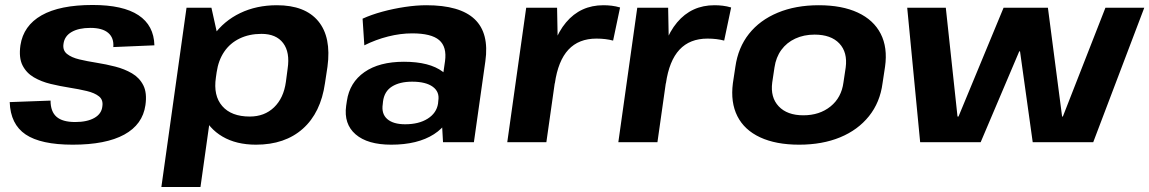

<svg xmlns="http://www.w3.org/2000/svg" viewBox="-20 -571 4615 771"><path d="M272 10Q144 10 83 -31Q22 -72 19 -161L183 -167Q183 -123 207 -102Q231 -81 282 -81Q330 -81 359 -97.5Q388 -114 391 -144Q395 -170 377.5 -184Q360 -198 328.5 -205.5Q297 -213 259 -219Q221 -225 183.5 -234Q146 -243 116 -260.5Q86 -278 70.5 -308.5Q55 -339 62 -389Q74 -468 147 -509.5Q220 -551 352 -551Q474 -551 536 -510Q598 -469 600 -389L435 -382Q438 -419 414.5 -439Q391 -459 343 -459Q296 -459 267.5 -442.5Q239 -426 235 -395Q231 -369 249 -354.5Q267 -340 298.5 -332.5Q330 -325 368 -319Q406 -313 443 -303.5Q480 -294 510 -276.5Q540 -259 555.5 -228.5Q571 -198 564 -149Q553 -71 479 -30.5Q405 10 272 10Z M1008 10Q929 10 873.5 -22.5Q818 -55 793 -113.5Q768 -172 778 -251L784 -292Q796 -371 837.5 -429Q879 -487 944.5 -518.5Q1010 -550 1092 -550Q1205 -550 1258 -486Q1311 -422 1295 -303L1285 -237Q1268 -118 1196 -54Q1124 10 1008 10ZM729 -540H829L864 -382L785 180H628ZM983 -103Q1042 -103 1080.5 -140Q1119 -177 1128 -242L1135 -295Q1145 -361 1117 -398Q1089 -435 1030 -435Q981 -435 942.5 -416.5Q904 -398 880.5 -363.5Q857 -329 850 -281L847 -260Q836 -187 872.5 -145Q909 -103 983 -103Z M1748 -194 1767 -325Q1775 -383 1743.5 -410Q1712 -437 1635 -437Q1588 -437 1538.5 -424.5Q1489 -412 1443 -389L1436 -496Q1471 -512 1515 -524Q1559 -536 1605.5 -543Q1652 -550 1692 -550Q1827 -550 1886 -494Q1945 -438 1929 -325L1883 0H1759ZM1551 10Q1456 10 1408 -31.5Q1360 -73 1370 -146L1373 -166Q1384 -240 1443.5 -281.5Q1503 -323 1602 -323Q1705 -323 1758 -283Q1811 -243 1801 -169L1798 -148Q1788 -74 1722.5 -32Q1657 10 1551 10ZM1607 -72Q1662 -72 1697.5 -94.5Q1733 -117 1739 -155L1740 -166Q1746 -202 1718 -222.5Q1690 -243 1635 -243Q1585 -243 1554 -223.5Q1523 -204 1518 -163L1517 -153Q1511 -114 1535 -93Q1559 -72 1607 -72Z M2093 -540H2217L2221 -331L2174 0H2017ZM2176 -277Q2195 -412 2253 -481Q2311 -550 2403 -550Q2420 -550 2436.5 -548Q2453 -546 2470 -541L2442 -408Q2412 -416 2375 -416Q2304 -416 2262.5 -371.5Q2221 -327 2208 -236Z M2539 -540H2663L2667 -331L2620 0H2463ZM2622 -277Q2641 -412 2699 -481Q2757 -550 2849 -550Q2866 -550 2882.5 -548Q2899 -546 2916 -541L2888 -408Q2858 -416 2821 -416Q2750 -416 2708.5 -371.5Q2667 -327 2654 -236Z M3189 10Q3096 10 3032.5 -19.5Q2969 -49 2941 -104.5Q2913 -160 2923 -237L2933 -303Q2944 -380 2987.5 -435Q3031 -490 3103 -520Q3175 -550 3268 -550Q3361 -550 3424.5 -520.5Q3488 -491 3516.5 -435.5Q3545 -380 3534 -303L3524 -237Q3514 -160 3469.5 -104.5Q3425 -49 3353.5 -19.5Q3282 10 3189 10ZM3206 -108Q3271 -108 3315 -143.5Q3359 -179 3367 -240L3376 -300Q3384 -361 3350.5 -396.5Q3317 -432 3251 -432Q3208 -432 3173.5 -416Q3139 -400 3117.5 -370.5Q3096 -341 3090 -300L3081 -240Q3073 -180 3107 -144Q3141 -108 3206 -108Z M3623 -540H3778L3825 -103H3829L4010 -540H4188L4245 -103H4248L4419 -540H4575L4370 0H4127L4076 -365H4073L3918 0H3675Z"/></svg>

Font: Pathway Extreme 8pt Thin 12pt
Style: Bold Italic
Weight: 700
Italic angle: -8°
Version: Version 1.001;gftools[0.9.26]